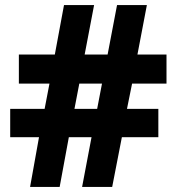

<svg xmlns="http://www.w3.org/2000/svg" viewBox="-20 -733 693 753"><path d="M498 -405 478 -306H601V-195H458L420 0H302L339 -195H250L214 0H98L133 -195H20V-306H155L174 -405H54V-519H195L231 -713H349L312 -519H402L439 -713H556L519 -519H633V-405ZM272 -306H361L380 -405H291Z"/></svg>

Font: Noto Sans Hebrew ExtraBold
Style: Regular
Weight: 800
Designer: Monotype Design Team
Foundry: Monotype Imaging Inc.
Version: Version 2.003